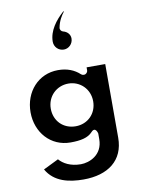

<svg xmlns="http://www.w3.org/2000/svg" viewBox="-116 -962 945 1289"><g transform="rotate(-10 356.0 -318.0)"><path d="M368 -632C401.8 -632 431 -660.5 431 -697C431 -723.9 411.8 -745.9 383.2 -752.7C371.4 -755.5 361.9 -768.1 364.4 -781.5C372.8 -827.1 394.3 -860.7 411.8 -883.4L408.8 -885.8C352.9 -836.1 303 -770.9 303 -697C303 -660.7 331.7 -632 368 -632ZM96.5 137.4C147.7 228.6 248.8 250 347 250C513.5 250 624 169.4 624 14V-488H497V-467C497 -456.3 487.1 -442 472 -442H469C462.7 -442 456.6 -444.4 452 -448.7C414.7 -483.3 366.5 -503 304 -503C169.3 -503 74 -394.4 74 -256C74 -117.7 169.2 -10 304 -10C372.8 -10 423.5 -20.6 453.5 -53.8C485.9 -89.7 497 -37 497 -37V1C497 110.8 403.2 146 347 146C275.9 146 228 118.5 200.3 86.6ZM212 -256C212 -340.7 276.8 -402 357 -402C436.4 -402 501 -340.6 501 -256C501 -172.8 439.4 -111 357 -111C271.7 -111 212 -173.1 212 -256Z"/></g></svg>

Font: Hussar Ekologiczny
Style: Regular
Weight: 400
Foundry: Cannot Into Space Fonts
Version: Version 0.97